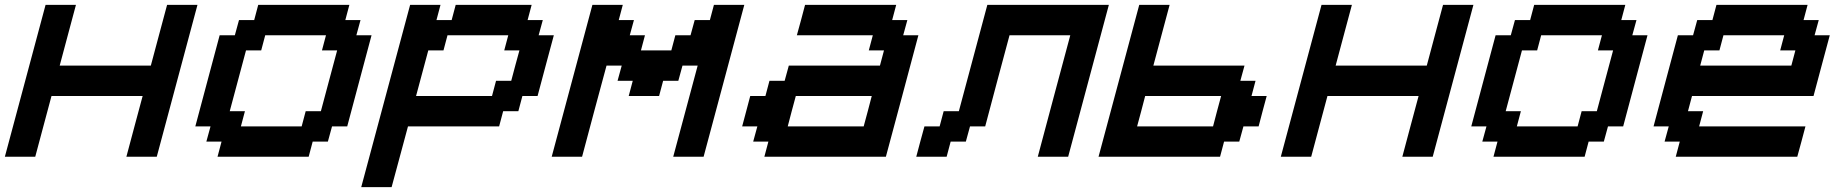

<svg xmlns="http://www.w3.org/2000/svg" viewBox="-20 -645 7549 790"><path d="M500 0H625Q652.8 -104 708.7 -312.3Q764.6 -520.5 792.5 -625H667.5Q656.2 -583.5 634 -500Q611.8 -416.5 600.6 -375H225.6Q236.8 -416.5 259 -500Q281.2 -583.5 292.5 -625H167.5Q139.6 -520.5 83.7 -312.3Q27.8 -104 0 0H125Q136.2 -42 158.4 -125Q180.7 -208 191.9 -250H566.9Q555.7 -208.5 533.4 -125.2Q511.2 -42 500 0Z M875 0H1250L1266.6 -62.5H1329.1L1346.2 -125H1408.7Q1425.3 -187.5 1458.7 -312.5Q1492.2 -437.5 1508.8 -500H1446.3L1463.4 -562.5H1400.9L1417.5 -625H1042.5L1025.9 -562.5H963.4L946.3 -500H883.8Q867.2 -437.5 833.7 -312.5Q800.3 -187.5 783.7 -125H846.2L829.1 -62.5H891.6ZM1221.2 -125H971.2L987.8 -187.5H925.3Q936.5 -229 958.7 -312.3Q981 -395.5 992.2 -437.5H1054.7L1071.3 -500H1321.3L1304.7 -437.5H1367.2Q1356 -396 1333.7 -312.5Q1311.5 -229 1300.3 -187.5H1237.8Z M1466.3 125H1591.3Q1602.5 83.5 1625 0.2Q1647.5 -83 1658.7 -125H2033.7L2050.3 -187.5H2112.8L2129.4 -250H2191.9Q2203.1 -292 2225.3 -375.2Q2247.6 -458.5 2258.8 -500H2196.3L2213.4 -562.5H2150.9L2167.5 -625H1855L1838.4 -562.5H1775.9L1792.5 -625H1667.5Q1633.8 -500 1566.9 -250Q1500 0 1466.3 125ZM2004.4 -250H1691.9L1742.2 -437.5H1804.7L1821.3 -500H2071.3L2054.7 -437.5H2117.2Q2111.3 -417 2100.1 -375Q2088.9 -333 2083.5 -312.5H2021Z M2750 0H2875Q2902.8 -104 2958.7 -312.3Q3014.6 -520.5 3042.5 -625H2917.5L2900.9 -562.5H2838.4L2821.3 -500H2758.8L2742.2 -437.5H2617.2L2633.8 -500H2571.3L2588.4 -562.5H2525.9L2542.5 -625H2417.5Q2389.6 -520.5 2333.7 -312.3Q2277.8 -104 2250 0H2375Q2391.6 -62.5 2425 -187.5Q2458.5 -312.5 2475.6 -375H2538.1L2521 -312.5H2583.5L2566.9 -250H2691.9L2708.5 -312.5H2771L2788.1 -375H2850.6Q2834 -312.5 2800.3 -187.5Q2766.6 -62.5 2750 0Z M3125 0H3625Q3647.5 -83 3692.1 -250Q3736.8 -417 3758.8 -500H3696.3L3713.4 -562.5H3650.9L3667.5 -625H3292.5Q3287.1 -604 3275.9 -562.3Q3264.6 -520.5 3258.8 -500H3571.3L3554.7 -437.5H3617.2L3600.6 -375H3225.6L3208.5 -312.5H3146L3129.4 -250H3066.9Q3061.5 -229 3050.3 -187.3Q3039.1 -145.5 3033.7 -125H3096.2L3079.1 -62.5H3141.6ZM3533.7 -125H3221.2Q3226.6 -145.5 3237.5 -187.3Q3248.5 -229 3254.4 -250H3566.9Q3561.5 -229 3550.5 -187.3Q3539.6 -145.5 3533.7 -125Z M4250 0H4375Q4402.8 -104 4458.7 -312.3Q4514.6 -520.5 4542.5 -625H4042.5L3925.3 -187.5H3862.8L3846.2 -125H3783.7Q3777.8 -104 3766.6 -62.5Q3755.4 -21 3750 0H3875L3891.6 -62.5H3954.1L3971.2 -125H4033.7Q4050.3 -187.5 4083.5 -312.5Q4116.7 -437.5 4133.8 -500H4383.8Q4361.3 -417 4316.7 -250Q4272 -83 4250 0Z M4500 0H5000L5016.6 -62.5H5079.1L5096.2 -125H5158.7Q5164.1 -145.5 5175 -187.3Q5186 -229 5191.9 -250H5129.4L5146 -312.5H5083.5L5100.6 -375H4725.6Q4736.8 -416.5 4759 -500Q4781.2 -583.5 4792.5 -625H4667.5Q4639.6 -520.5 4583.7 -312.3Q4527.8 -104 4500 0ZM4971.2 -125H4658.7Q4664.6 -145.5 4675.5 -187.3Q4686.5 -229 4691.9 -250H5004.4Q4998.5 -229 4987.5 -187.3Q4976.6 -145.5 4971.2 -125Z M5750 0H5875Q5902.8 -104 5958.7 -312.3Q6014.6 -520.5 6042.5 -625H5917.5Q5906.2 -583.5 5884 -500Q5861.8 -416.5 5850.6 -375H5475.6Q5486.8 -416.5 5509 -500Q5531.2 -583.5 5542.5 -625H5417.5Q5389.6 -520.5 5333.7 -312.3Q5277.8 -104 5250 0H5375Q5386.2 -42 5408.4 -125Q5430.7 -208 5441.9 -250H5816.9Q5805.7 -208.5 5783.4 -125.2Q5761.2 -42 5750 0Z M6125 0H6500L6516.6 -62.5H6579.1L6596.2 -125H6658.7Q6675.3 -187.5 6708.7 -312.5Q6742.2 -437.5 6758.8 -500H6696.3L6713.4 -562.5H6650.9L6667.5 -625H6292.5L6275.9 -562.5H6213.4L6196.3 -500H6133.8Q6117.2 -437.5 6083.7 -312.5Q6050.3 -187.5 6033.7 -125H6096.2L6079.1 -62.5H6141.6ZM6471.2 -125H6221.2L6237.8 -187.5H6175.3Q6186.5 -229 6208.7 -312.3Q6231 -395.5 6242.2 -437.5H6304.7L6321.3 -500H6571.3L6554.7 -437.5H6617.2Q6606 -396 6583.7 -312.5Q6561.5 -229 6550.3 -187.5H6487.8Z M6875 0H7375Q7380.9 -21 7392.1 -62.5Q7403.3 -104 7408.7 -125H6971.2L6987.8 -187.5H6925.3L6941.9 -250H7441.9Q7453.1 -292 7475.3 -375.2Q7497.6 -458.5 7508.8 -500H7446.3L7463.4 -562.5H7400.9L7417.5 -625H7042.5L7025.9 -562.5H6963.4L6946.3 -500H6883.8Q6867.2 -437.5 6833.7 -312.5Q6800.3 -187.5 6783.7 -125H6846.2L6829.1 -62.5H6891.6ZM7350.6 -375H6975.6L6992.2 -437.5H7054.7L7071.3 -500H7321.3L7304.7 -437.5H7367.2Z"/></svg>

Font: Faithful 32x
Style: Oblique
Weight: 400
Foundry: Faithful Resource Pack
Version: Version 1.0; January 27, 2023